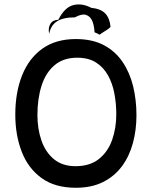

<svg xmlns="http://www.w3.org/2000/svg" viewBox="-20 -840 717 885"><path d="M329.5 25.5Q233 25.5 171.2 -19.5Q109.5 -64.5 80 -141Q50.5 -217.5 50.5 -311.5Q50.5 -414 81.8 -492.5Q113 -571 175 -615.5Q237 -660 329.5 -660Q405.5 -660 458.8 -631.8Q512 -603.5 545.2 -554.2Q578.5 -505 593.8 -441.8Q609 -378.5 609 -309Q609 -241.5 592.8 -181Q576.5 -120.5 542.5 -74.2Q508.5 -28 455.5 -1.2Q402.5 25.5 329.5 25.5ZM328 -74Q394.5 -74 436 -107.2Q477.5 -140.5 496.8 -195Q516 -249.5 516 -313.5Q516 -362.5 507.2 -409Q498.5 -455.5 477.8 -492.8Q457 -530 422.5 -552Q388 -574 336 -574Q272 -574 231.2 -539.2Q190.5 -504.5 171.5 -444.8Q152.5 -385 152.5 -310Q152.5 -245.5 171.2 -191.8Q190 -138 229 -106Q268 -74 328 -74ZM206.5 -683.5Q201 -711 212 -729.5Q223 -748 249 -749Q278 -806.5 318 -816.5Q358 -826.5 400.5 -804Q444.5 -799.5 465 -778.2Q485.5 -757 489.5 -716.5Q484.5 -710 475.2 -703.8Q466 -697.5 456.2 -691.8Q446.5 -686 439.5 -680Q433.5 -683 428.2 -685.8Q423 -688.5 416 -691Q414.5 -711 411.2 -725.2Q408 -739.5 402.5 -749Q394 -765.5 375.8 -771.5Q357.5 -777.5 325 -760Q270.5 -760 242 -741.2Q213.5 -722.5 206.5 -683.5Z"/></svg>

Font: Grandstander Thin
Style: Regular
Weight: 400
Version: Version 1.200